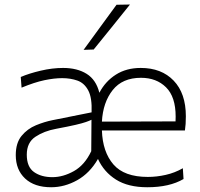

<svg xmlns="http://www.w3.org/2000/svg" viewBox="-20 -798 861 828"><path d="M200.5 9.5Q128.5 9.5 88.2 -28.2Q48 -66 48 -129Q48 -181.5 73 -212Q98 -242.5 135 -257.8Q172 -273 207.5 -280L375 -313.5Q377.5 -376.5 360.5 -408.2Q343.5 -440 313.8 -450.5Q284 -461 248 -461Q213.5 -461 171 -452Q128.5 -443 73 -420L69.5 -466Q105.5 -481.5 155.5 -493.2Q205.5 -505 252 -505Q313 -505 353.8 -479.5Q394.5 -454 408.5 -398Q434.5 -447.5 479.8 -476.2Q525 -505 587 -505Q676.5 -505 729 -450.2Q781.5 -395.5 781.5 -296.5Q781.5 -261 777.5 -235.5H419.5Q422.5 -143 469 -89Q515.5 -35 617.5 -35Q655.5 -35 694.5 -43.8Q733.5 -52.5 768.5 -72.5L771.5 -26Q711 9.5 615 9.5Q532.5 9.5 480.2 -23.5Q428 -56.5 402.5 -112.5Q367 -51 312.8 -20.8Q258.5 9.5 200.5 9.5ZM588 -462.5Q508 -462.5 466 -409.5Q424 -356.5 419.5 -273.5L737 -274.5Q737.5 -283.5 737.5 -295.5Q737.5 -380.5 696 -421.5Q654.5 -462.5 588 -462.5ZM206 -34Q252 -34 298.8 -60.2Q345.5 -86.5 373.5 -146L374.5 -281.5Q365.5 -277 350.5 -271.8Q335.5 -266.5 305.5 -259.5Q275.5 -252.5 222 -242.5Q170 -233 132.8 -208.2Q95.5 -183.5 95.5 -131Q95.5 -78 126.8 -56Q158 -34 206 -34ZM340.5 -583Q376 -632 411.8 -680.8Q447.5 -729.5 482.5 -777.5L540.5 -778.5Q501 -729 462 -680.8Q423 -632.5 384 -584.5Z"/></svg>

Font: Commissioner ExtraLight
Style: Regular
Weight: 200
Designer: Kostas Bartsokas
Foundry: Kostas Bartsokas
Version: Version 1.000; ttfautohint (v1.8.3)